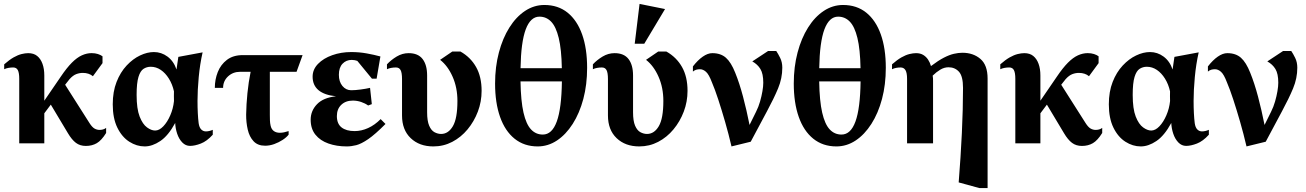

<svg xmlns="http://www.w3.org/2000/svg" viewBox="-20 -731 6661 979"><path d="M78.1 0V-328.9Q78.1 -359.9 70.9 -373.4Q63.8 -387 47.3 -387Q35.4 -387 23.2 -384.9Q11 -382.8 1.4 -378V-403Q27.6 -426 49.4 -438.4Q71.2 -450.7 90.1 -455.4Q108.9 -460 123.9 -460Q151.9 -460 169.6 -445.6Q187.4 -431.1 196.6 -405.6Q205.9 -380.1 205.9 -346V-217.5L290 -340.3Q320.2 -385 346.3 -411.3Q372.4 -437.5 397.3 -448.8Q422.2 -460.1 447.1 -460.1Q464.9 -460.1 479.3 -455.5Q493.7 -450.9 502.7 -443.9V-409.1L453.7 -342.3Q444.2 -350.6 431.2 -354.9Q418.1 -359.3 402.1 -359.3Q385.4 -359.3 368.7 -353Q352.1 -346.8 334.6 -327.4L312.1 -298.9L436.6 -103Q449.4 -82.9 461.6 -75.7Q473.9 -68.6 487.9 -68.6Q496.9 -68.6 505.2 -70.9Q513.6 -73.1 521.1 -78.9V-52.9Q497.7 -15.1 473.6 -1Q449.5 13.1 417.7 13.1Q388 13.1 367.1 -2.6Q346.3 -18.2 326.3 -51.9L239.1 -197.5L205.9 -153.3V0Z M717.8 15.6Q677 15.6 639.4 -8.3Q601.8 -32.3 578.3 -80.2Q554.9 -128.1 554.9 -199.1Q554.9 -263.7 574.4 -313.3Q593.9 -362.9 625.7 -396.9Q657.5 -430.9 694.1 -448.2Q730.6 -465.6 764.8 -465.6Q802.8 -465.6 834.2 -442.4Q865.6 -419.2 880 -376.6Q882.4 -390.4 884.8 -409.9Q887.3 -429.5 889.4 -441L1013.1 -464Q999.5 -404.1 993.3 -337.7Q987.1 -271.3 987.1 -216.4Q987.1 -182.9 988.6 -154.2Q990 -125.5 992.9 -102.9Q996 -81.1 1005.9 -71.1Q1015.7 -61 1029.9 -61Q1037.7 -61 1047.1 -63.1Q1056.4 -65.1 1064.9 -69.1V-44.1Q1034.9 -10.9 1004 1Q973.1 12.9 949 12.9Q926.4 12.9 909.4 -4.6Q892.5 -22.1 883.4 -49.2Q874.4 -76.3 873.3 -103.9Q838 -39.1 797.3 -11.8Q756.6 15.6 717.8 15.6ZM770.9 -65.4Q792.1 -65.4 812.6 -86.8Q833.1 -108.2 848.1 -142.7Q863.1 -177.1 867.1 -215.5Q866.5 -229.1 866.7 -240.7Q866.9 -252.2 867 -265.3Q859 -301.6 841.1 -330.2Q823.3 -358.8 799.6 -374.7Q775.9 -390.6 748.6 -390.6Q728.5 -390.6 712 -380.1Q695.5 -369.6 686.1 -338.9Q676.6 -308.1 676.6 -246.9Q676.6 -176 692 -136.7Q707.4 -97.4 729.6 -81.4Q751.7 -65.4 770.9 -65.4Z M1331.9 12Q1294.1 12 1272.9 -10.9Q1251.6 -33.7 1243.2 -70.2Q1234.8 -106.6 1235.1 -147.1Q1235.9 -198.6 1241.6 -255.8Q1247.4 -313 1257.9 -364.9H1204.1Q1167.9 -364.9 1142.7 -341.4Q1117.6 -317.9 1117.6 -283.1H1075.4Q1075.4 -325.4 1090.4 -363.5Q1105.4 -401.6 1137.1 -425.8Q1168.9 -450 1217.9 -450H1522.9L1492.1 -364.9H1355.9V-145Q1355.9 -131 1356.4 -117Q1356.9 -103 1359.9 -90Q1363.9 -72 1376 -63Q1388.1 -54 1407.1 -54Q1417.1 -54 1427.9 -56.2Q1438.7 -58.5 1451.7 -62.6V-44.6Q1441.5 -31 1421.6 -17.9Q1401.7 -4.9 1378.4 3.6Q1355 12 1331.9 12Z M1748.1 15.6Q1696.5 15.6 1654.6 0.8Q1612.6 -14 1588.4 -44.2Q1564.1 -74.4 1564.1 -120.6Q1564.1 -166.1 1596.4 -199.6Q1628.6 -233.1 1693.4 -240.1Q1634.4 -245.9 1604.2 -271.1Q1574 -296.4 1574 -340.1Q1574 -376.8 1601.5 -405.2Q1629 -433.6 1674.1 -449.6Q1719.1 -465.6 1770.9 -465.6Q1811.6 -465.6 1849.6 -458.7Q1887.5 -451.9 1919.7 -443.1L1900.4 -330H1876.4L1801.9 -420.6Q1797.2 -422.6 1788.9 -424.1Q1780.6 -425.6 1773.6 -425.6Q1745.2 -425.6 1726.6 -406.1Q1707.9 -386.5 1707.9 -349.7Q1707.9 -314.5 1725.9 -292.7Q1744 -270.9 1770.7 -270.9Q1791.4 -270.9 1818.7 -274.6Q1846.1 -278.2 1866.9 -283L1875.9 -200L1857.1 -193.1Q1842.1 -204.1 1821.4 -211.1Q1800.6 -218.1 1779.1 -218.1Q1742.6 -218.1 1720.2 -196.6Q1697.7 -175.1 1697.7 -139.1Q1697.7 -99.9 1721.7 -81.2Q1745.6 -62.6 1788.1 -62.6Q1823 -62.6 1857 -78.1Q1891 -93.5 1920.9 -123.7L1945.6 -98.9Q1893.1 -46 1857.6 -21.6Q1822 2.7 1796.6 9.2Q1771.2 15.6 1748.1 15.6Z M2189.6 15.6Q2118.3 15.6 2074.1 -26.6Q2029.9 -68.8 2029.9 -142.4V-328Q2029.9 -360 2022.7 -373.5Q2015.5 -387 1999 -387Q1987.1 -387 1974.9 -384.9Q1962.8 -382.8 1953.1 -378V-403Q1974 -425.5 2002.8 -442.8Q2031.6 -460 2063.7 -460Q2111.7 -460 2134.8 -430Q2157.9 -400 2157.9 -346V-158.4Q2157.9 -114.4 2168.3 -90.1Q2178.7 -65.9 2195.4 -56.9Q2212 -48 2229.1 -48Q2265.8 -48 2289.1 -87.4Q2312.4 -126.9 2312.4 -216.1Q2312.4 -284.4 2287.8 -339.9Q2263.3 -395.4 2224.1 -425.9L2286.1 -468.1H2328Q2379.5 -439 2407.6 -389.2Q2435.7 -339.5 2435.7 -268Q2435.7 -212.6 2416.6 -162Q2397.4 -111.4 2363.9 -71.1Q2330.5 -30.9 2285.9 -7.6Q2241.4 15.6 2189.6 15.6Z M2721.7 15.6Q2652.7 15.6 2603.9 -23.7Q2555.1 -63 2529.8 -134.9Q2504.4 -206.8 2504.4 -305Q2504.4 -390.4 2523.8 -463.3Q2543.1 -536.3 2577.4 -590.7Q2611.6 -645.1 2657.4 -675.4Q2703.1 -705.6 2755.6 -705.6Q2825.6 -705.6 2874.1 -666.5Q2922.6 -627.4 2948.2 -555.6Q2973.7 -483.9 2973.7 -385Q2973.7 -299.6 2954.4 -226.7Q2935 -153.7 2900.2 -99.3Q2865.5 -44.9 2819.9 -14.6Q2774.2 15.6 2721.7 15.6ZM2747.7 -44.9Q2794.8 -44.9 2819 -111.5Q2843.3 -178.1 2845.1 -316H2634Q2635.7 -215.9 2649.3 -156.7Q2662.9 -97.5 2687.6 -71.2Q2712.2 -44.9 2747.7 -44.9ZM2634.2 -383.1H2844.8Q2843 -480 2828.9 -537.6Q2814.9 -595.1 2790.2 -620.6Q2765.5 -646.1 2730.6 -646.1Q2685 -646.1 2660.7 -581.3Q2636.5 -516.4 2634.2 -383.1Z M3239.6 15.6Q3168.3 15.6 3124.1 -26.6Q3079.9 -68.8 3079.9 -142.4V-328Q3079.9 -360 3072.7 -373.5Q3065.5 -387 3049 -387Q3037.1 -387 3024.9 -384.9Q3012.8 -382.8 3003.1 -378V-403Q3024 -425.5 3052.8 -442.8Q3081.6 -460 3113.7 -460Q3161.7 -460 3184.8 -430Q3207.9 -400 3207.9 -346V-158.4Q3207.9 -114.4 3218.3 -90.1Q3228.7 -65.9 3245.4 -56.9Q3262 -48 3279.1 -48Q3315.8 -48 3339.1 -87.4Q3362.4 -126.9 3362.4 -216.1Q3362.4 -284.4 3337.8 -339.9Q3313.3 -395.4 3274.1 -425.9L3336.1 -468.1H3378Q3429.5 -439 3457.6 -389.2Q3485.7 -339.5 3485.7 -268Q3485.7 -212.6 3466.6 -162Q3447.4 -111.4 3413.9 -71.1Q3380.5 -30.9 3335.9 -7.6Q3291.4 15.6 3239.6 15.6ZM3216.4 -507.9 3241.1 -711 3371 -684.9 3265 -507.9Z M3709.9 15.6Q3695.1 -47.9 3677.3 -109.6Q3659.5 -171.4 3642.3 -223.8Q3625.1 -276.2 3610.1 -311.1Q3594.9 -351.4 3580 -364.7Q3565.1 -378 3549 -378Q3539.1 -378 3530.1 -375.5Q3521.1 -373 3513.1 -366V-392.4Q3537.9 -424.4 3563.4 -442.2Q3588.9 -460 3612 -460Q3655 -460 3681.5 -436.5Q3708 -413 3728.9 -360Q3750.5 -306.9 3768.7 -238.1Q3786.9 -169.4 3801.9 -93.9L3835.1 -161.1Q3847.8 -186.3 3855.5 -213.4Q3863.3 -240.6 3867.6 -265.8Q3871.9 -291 3871.9 -309.1Q3871.9 -355.3 3857.3 -379.1Q3842.8 -403 3816 -417.9L3896.3 -470.9H3938.1Q3947.1 -457.9 3958 -435.9Q3968.9 -413.9 3968.9 -385.9Q3968.9 -331.9 3947.4 -280.3Q3926 -228.8 3890.7 -163.4L3807.9 -8.4Z M4244.7 15.6Q4175.7 15.6 4126.9 -23.7Q4078.1 -63 4052.8 -134.9Q4027.4 -206.8 4027.4 -305Q4027.4 -390.4 4046.8 -463.3Q4066.1 -536.3 4100.4 -590.7Q4134.6 -645.1 4180.4 -675.4Q4226.1 -705.6 4278.6 -705.6Q4348.6 -705.6 4397.1 -666.5Q4445.6 -627.4 4471.2 -555.6Q4496.7 -483.9 4496.7 -385Q4496.7 -299.6 4477.4 -226.7Q4458 -153.7 4423.2 -99.3Q4388.5 -44.9 4342.9 -14.6Q4297.2 15.6 4244.7 15.6ZM4270.7 -44.9Q4317.8 -44.9 4342 -111.5Q4366.3 -178.1 4368.1 -316H4157Q4158.7 -215.9 4172.3 -156.7Q4185.9 -97.5 4210.6 -71.2Q4235.2 -44.9 4270.7 -44.9ZM4157.2 -383.1H4367.8Q4366 -480 4351.9 -537.6Q4337.9 -595.1 4313.2 -620.6Q4288.5 -646.1 4253.6 -646.1Q4208 -646.1 4183.7 -581.3Q4159.5 -516.4 4157.2 -383.1Z M4605.1 0V-328.9Q4605.1 -359.9 4596.9 -373.4Q4588.6 -387 4572.1 -387Q4560.9 -387 4549.4 -384.9Q4538 -382.8 4528.4 -378V-403Q4554.6 -426 4576.4 -438.4Q4598.2 -450.7 4617.1 -455.4Q4635.9 -460 4650.9 -460Q4672.2 -460 4687.2 -451.1Q4702.2 -442.1 4712.1 -427.2Q4722 -412.2 4727 -394.1Q4764.4 -422.4 4792.7 -436.9Q4821.1 -451.5 4844.1 -456.7Q4867.1 -462 4887.4 -462Q4942.2 -462 4979 -430.7Q5015.7 -399.5 5015.7 -330.7V228H4973.9L4868.3 199.1Q4878.6 71.1 4884.5 -52.3Q4890.4 -175.7 4890.4 -283Q4890.4 -342.2 4869.8 -365.1Q4849.1 -388 4816.4 -388Q4794.7 -388 4774.7 -375.9Q4754.6 -363.9 4735.7 -345.4Q4737 -338.7 4737.3 -332.1Q4737.6 -325.5 4737.6 -318.2V0Z M5157.1 0V-328.9Q5157.1 -359.9 5149.9 -373.4Q5142.8 -387 5126.3 -387Q5114.4 -387 5102.2 -384.9Q5090 -382.8 5080.4 -378V-403Q5106.6 -426 5128.4 -438.4Q5150.2 -450.7 5169.1 -455.4Q5187.9 -460 5202.9 -460Q5230.9 -460 5248.6 -445.6Q5266.4 -431.1 5275.6 -405.6Q5284.9 -380.1 5284.9 -346V-217.5L5369 -340.3Q5399.2 -385 5425.3 -411.3Q5451.4 -437.5 5476.3 -448.8Q5501.2 -460.1 5526.1 -460.1Q5543.9 -460.1 5558.3 -455.5Q5572.7 -450.9 5581.7 -443.9V-409.1L5532.7 -342.3Q5523.2 -350.6 5510.2 -354.9Q5497.1 -359.3 5481.1 -359.3Q5464.4 -359.3 5447.7 -353Q5431.1 -346.8 5413.6 -327.4L5391.1 -298.9L5515.6 -103Q5528.4 -82.9 5540.6 -75.7Q5552.9 -68.6 5566.9 -68.6Q5575.9 -68.6 5584.2 -70.9Q5592.6 -73.1 5600.1 -78.9V-52.9Q5576.7 -15.1 5552.6 -1Q5528.5 13.1 5496.7 13.1Q5467 13.1 5446.1 -2.6Q5425.3 -18.2 5405.3 -51.9L5318.1 -197.5L5284.9 -153.3V0Z M5796.8 15.6Q5756 15.6 5718.4 -8.3Q5680.8 -32.3 5657.3 -80.2Q5633.9 -128.1 5633.9 -199.1Q5633.9 -263.7 5653.4 -313.3Q5672.9 -362.9 5704.7 -396.9Q5736.5 -430.9 5773.1 -448.2Q5809.6 -465.6 5843.8 -465.6Q5881.8 -465.6 5913.2 -442.4Q5944.6 -419.2 5959 -376.6Q5961.4 -390.4 5963.8 -409.9Q5966.3 -429.5 5968.4 -441L6092.1 -464Q6078.5 -404.1 6072.3 -337.7Q6066.1 -271.3 6066.1 -216.4Q6066.1 -182.9 6067.6 -154.2Q6069 -125.5 6071.9 -102.9Q6075 -81.1 6084.9 -71.1Q6094.7 -61 6108.9 -61Q6116.7 -61 6126.1 -63.1Q6135.4 -65.1 6143.9 -69.1V-44.1Q6113.9 -10.9 6083 1Q6052.1 12.9 6028 12.9Q6005.4 12.9 5988.4 -4.6Q5971.5 -22.1 5962.4 -49.2Q5953.4 -76.3 5952.3 -103.9Q5917 -39.1 5876.3 -11.8Q5835.6 15.6 5796.8 15.6ZM5849.9 -65.4Q5871.1 -65.4 5891.6 -86.8Q5912.1 -108.2 5927.1 -142.7Q5942.1 -177.1 5946.1 -215.5Q5945.5 -229.1 5945.7 -240.7Q5945.9 -252.2 5946 -265.3Q5938 -301.6 5920.1 -330.2Q5902.3 -358.8 5878.6 -374.7Q5854.9 -390.6 5827.6 -390.6Q5807.5 -390.6 5791 -380.1Q5774.5 -369.6 5765.1 -338.9Q5755.6 -308.1 5755.6 -246.9Q5755.6 -176 5771 -136.7Q5786.4 -97.4 5808.6 -81.4Q5830.7 -65.4 5849.9 -65.4Z M6335.9 15.6Q6321.1 -47.9 6303.3 -109.6Q6285.5 -171.4 6268.3 -223.8Q6251.1 -276.2 6236.1 -311.1Q6220.9 -351.4 6206 -364.7Q6191.1 -378 6175 -378Q6165.1 -378 6156.1 -375.5Q6147.1 -373 6139.1 -366V-392.4Q6163.9 -424.4 6189.4 -442.2Q6214.9 -460 6238 -460Q6281 -460 6307.5 -436.5Q6334 -413 6354.9 -360Q6376.5 -306.9 6394.7 -238.1Q6412.9 -169.4 6427.9 -93.9L6461.1 -161.1Q6473.8 -186.3 6481.5 -213.4Q6489.3 -240.6 6493.6 -265.8Q6497.9 -291 6497.9 -309.1Q6497.9 -355.3 6483.3 -379.1Q6468.8 -403 6442 -417.9L6522.3 -470.9H6564.1Q6573.1 -457.9 6584 -435.9Q6594.9 -413.9 6594.9 -385.9Q6594.9 -331.9 6573.4 -280.3Q6552 -228.8 6516.7 -163.4L6433.9 -8.4Z"/></svg>

Font: Ancizar Serif Light
Style: Regular
Weight: 300
Designer: Cesar Puertas, Viviana Monsalve, Julian Moncada, Julian Prieto, Jose Castro, Felipe Aragon, Mariel Hernandez, Sara Alarc
Version: Version 8.100